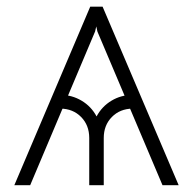

<svg xmlns="http://www.w3.org/2000/svg" viewBox="-20 -542 565 562"><path d="M455.6 0 265.1 -449.7 249 -522.5H280.3L502.9 0ZM241.2 0V-138.2Q241.2 -175.3 217.5 -199.5Q193.8 -223.6 157.2 -224.1V-264.2Q190.4 -264.2 218.8 -247.3Q247.1 -230.5 262.7 -201.2Q278.3 -230.5 306.4 -247.3Q334.5 -264.2 368.2 -264.2V-224.1Q331.1 -223.6 307.4 -199.5Q283.7 -175.3 283.7 -138.2V0ZM22 0 244.1 -522.5H275.4L258.3 -449.7L68.4 0Z"/></svg>

Font: Inter 28pt ExtraLight
Style: Regular
Weight: 250
Designer: Rasmus Andersson
Foundry: rsms
Version: Version 4.001;git-66647c0bb